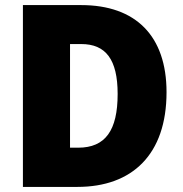

<svg xmlns="http://www.w3.org/2000/svg" viewBox="-20 -734 720 754"><path d="M634 -372C634 -593 513 -714 299 -714H70V0H284C499 0 634 -127 634 -372ZM442 -365C442 -222 394 -154 287 -154H255V-561H299C395 -561 442 -501 442 -365Z"/></svg>

Font: Noto Sans Gujarati UI SemiCondensed Black
Style: Regular
Weight: 900
Width: 4
Designer: Jelle Bosma - Monotype Design Team, Universal Thirst
Foundry: Monotype Imaging Inc.
Version: Version 2.106